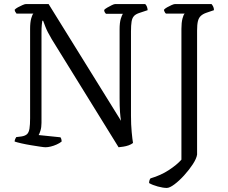

<svg xmlns="http://www.w3.org/2000/svg" viewBox="-20 -724 1121 944"><path d="M204 0Q197 0 177 -3Q157 -6 132.5 -10Q108 -14 86 -19Q64 -24 52 -28Q52 -35 55 -41Q58 -47 60 -50L85 -53Q104 -56 113 -64.5Q122 -73 125 -92Q128 -111 128 -143V-582Q128 -614 133.5 -633.5Q139 -653 144 -657H61Q60 -660 56.5 -664Q53 -668 52 -676Q57 -682 68 -688Q79 -694 90.5 -699Q102 -704 107 -704H219L575 -130Q572 -147 570 -173.5Q568 -200 568 -241V-580Q568 -613 574 -632Q580 -651 584 -656H501Q498 -660 495.5 -663Q493 -666 492 -675Q496 -680 507 -686.5Q518 -693 529.5 -698.5Q541 -704 546 -704H694Q699 -699 702 -692Q705 -685 706 -674L667 -661Q648 -655 639 -645.5Q630 -636 627 -618Q624 -600 624 -570V-155Q624 -111 627.5 -74.5Q631 -38 634 -21Q625 -14 612.5 -9.5Q600 -5 586.5 -3Q573 -1 563 0L234 -532Q212 -569 203 -593Q194 -617 192 -622H188Q187 -616 185.5 -602Q184 -588 184 -562V-120Q184 -98 179 -82Q174 -66 170 -60L277 -49Q279 -47 281 -41.5Q283 -36 283 -28Q273 -20 258.5 -13.5Q244 -7 229.5 -3.5Q215 0 204 0ZM800 200Q782 200 756 193Q730 186 713 176Q713 169 715 162.5Q717 156 720 153Q771 138 810.5 112Q850 86 872 61V-582Q872 -612 877 -632Q882 -652 888 -657H796Q792 -660 789 -666.5Q786 -673 786 -676Q791 -682 801.5 -688Q812 -694 823.5 -699Q835 -704 840 -704H1020Q1023 -701 1027.5 -693Q1032 -685 1032 -674L994 -661Q977 -655 967 -645.5Q957 -636 953 -619.5Q949 -603 949 -574V36Q946 56 928 83.5Q910 111 885.5 138Q861 165 837.5 182.5Q814 200 800 200Z"/></svg>

Font: Texturina 12pt ExtraLight
Style: Regular
Weight: 250
Designer: Guillermo Torres Carreño
Foundry: Omnibus-Type
Version: Version 1.002